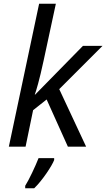

<svg xmlns="http://www.w3.org/2000/svg" viewBox="-20 -780 565 1021"><path d="M27 0H116L156 -194L228 -251L341 0H438L295 -306L525 -536H421L167 -277H165C172 -296 189 -351 212 -458L277 -760H188ZM114 221H162C205 180 257 101 268 71V61H185C169 102 134 177 114 208Z"/></svg>

Font: BC Sans
Style: Italic
Weight: 400
Italic angle: -12°
Designer: Monotype Design Team
Designer: Province of B.C.
Foundry: Monotype Imaging Inc.
Version: Version 2.000;GOOG;noto-source:20170915:90ef993387c0